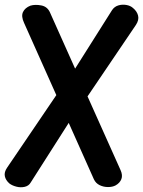

<svg xmlns="http://www.w3.org/2000/svg" viewBox="-20 -793 607 814"><path d="M20 -15Q4 -29 0.5 -46Q-3 -63 10 -82L257 -446H263L455 -750Q465 -765 481.5 -770Q498 -775 515.5 -772Q533 -769 544 -759Q561 -745 565.5 -726.5Q570 -708 556 -687L315 -331H309L110 -19Q102 -5 85 -1Q68 3 50 -1.5Q32 -6 20 -15ZM470 -7Q457 0 438 0Q419 0 402.5 -8Q386 -16 378 -33L241 -340L82 -696Q69 -724 77.5 -742Q86 -760 109 -769Q129 -775 155 -770Q181 -765 192 -740L328 -436L491 -72Q501 -50 494.5 -33.5Q488 -17 470 -7Z"/></svg>

Font: Edu NSW ACT Foundation
Style: Bold
Weight: 700
Version: Version 1.003